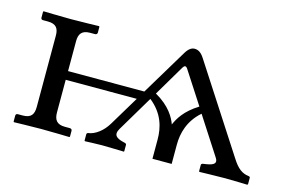

<svg xmlns="http://www.w3.org/2000/svg" viewBox="-66 -582 1083 724"><g transform="rotate(15 475.5 -220.0)"><path d="M518 -241 589 -361C595 -371 601 -372 608 -361L689 -236C636 -203 617 -169 606 -144C597 -169 576 -208 518 -241ZM569 0H644V-75C644 -120 657 -171 704 -212L799 -65C809 -49 804 -38.1 771 -33L758 -31C754 -30.4 751 -28 751 -25V0L753 2C753 2 825 0 853 0C883 0 939 2 939 2L942 0V-25C942 -28 941 -30.3 935 -31C910.5 -34 892 -47 870 -82L653 -417C639.6 -437.7 627 -442 615 -442C608 -442 594.9 -438.5 582 -417L473.8 -237H176V-354C176 -382 187 -398 219 -398H238C243 -398 247 -401 247 -406V-429L245 -431C245 -431 174 -429 135 -429C100 -429 29 -431 29 -431L27 -429V-406C27 -401 30 -398 35 -398H54C87 -398 97 -382 97 -354V-76C97 -47 87 -31 54 -31H35C30 -31 27 -28 27 -23V0L29 2C29 2 100 0 135 0C174 0 245 2 245 2L247 0V-23C247 -28 243 -31 238 -31H219C187 -31 176 -47 176 -76V-203H453.4L384 -87.5C365 -55.5 335.5 -34 310 -31C307 -30.6 304 -28 304 -25V0L306 2C306 2 353 0 372 0C391 0 458 2 458 2L459 0V-25C459 -28 455.9 -30.3 453 -31L445 -33C420.1 -39.2 404 -49.5 420 -76.5L503 -216C556 -174 569 -122 569 -75Z"/></g></svg>

Font: Libertinus Serif
Style: Regular
Weight: 400
Designer: Philipp H. Poll
Foundry: Khaled Hosny
Version: Version 6.2